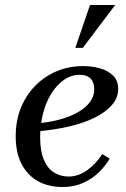

<svg xmlns="http://www.w3.org/2000/svg" viewBox="-20 -740 506 770"><path d="M231 10Q175 10 133 -13Q91 -36 67 -81.5Q43 -127 43 -193Q43 -276 79 -339.5Q115 -403 176.5 -439Q238 -475 314 -475Q349 -475 381 -466Q413 -457 433.5 -437Q454 -417 454 -383Q454 -348 429 -319Q404 -290 359.5 -268Q315 -246 256 -232.5Q197 -219 129 -213V-245Q182 -250 224 -262Q266 -274 296 -292Q326 -310 342 -332.5Q358 -355 358 -381Q358 -409 343.5 -424.5Q329 -440 301 -440Q265 -440 235.5 -419Q206 -398 184.5 -362.5Q163 -327 152 -282.5Q141 -238 141 -190Q141 -134 156 -99Q171 -64 197 -48Q223 -32 255 -32Q295 -32 331 -58.5Q367 -85 390 -122L420 -104Q404 -76 377 -49.5Q350 -23 313.5 -6.5Q277 10 231 10ZM442 -720 312 -548H282L341 -720Z"/></svg>

Font: Brygada 1918 Medium
Style: Italic
Weight: 500
Italic angle: -8°
Designer: Mateusz Machalski | Borys Kosmynka | Przemek Hoffer
Foundry: NIEPODLEGLA 2018
Version: Version 3.006